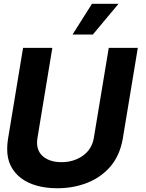

<svg xmlns="http://www.w3.org/2000/svg" viewBox="-20 -979 769 1009"><path d="M468 -797.6H361.2L463.4 -959.2H603ZM280.5 10.3Q224.1 10.3 175.8 -2.7Q127.5 -15.6 92.2 -41.7Q56.8 -67.8 36.9 -106.9Q17 -146 17.8 -198.2Q17.8 -209.5 18.8 -221.6Q19.9 -233.7 21.7 -246.4L101.2 -727.3H255L176.5 -251.8Q175.8 -246.1 175.2 -240.6Q174.7 -235.1 174.7 -229.8Q174.7 -180.8 210.2 -153.8Q245.7 -126.8 302.9 -126.8Q366.5 -126.8 414.1 -159.8Q461.6 -192.8 472.7 -251.8L551.5 -727.3H704.2L624.6 -246.4Q608.7 -160.5 560 -103.7Q511.4 -47.6 441.4 -19.5Q368.3 10.3 280.5 10.3Z"/></svg>

Font: Linik Sans
Style: Bold Italic
Weight: 700
Italic angle: 9°
Designer: Fonts by Rasmus Andersson / Changes by Cristiano Sobral with parts from Marc Monis
Foundry: rsms
Version: Version 3.020; ttfautohint (v1.6)